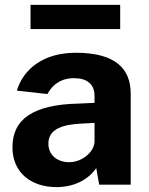

<svg xmlns="http://www.w3.org/2000/svg" viewBox="-20 -756 608 786"><path d="M211 10C284 10 342 -21 374 -68L386 0H515V-373C515 -473 455 -540 290 -540C165 -540 78 -480 49 -385L174 -371C202 -421 242 -436 283 -436C337 -436 367 -411 367 -363V-335L303 -332C115 -328 31 -268 31 -153C31 -48 109 10 211 10ZM263 -92C216 -92 178 -120 178 -168C178 -232 245 -247 315 -250L367 -253V-177C366 -133 315 -92 263 -92ZM105 -736V-637H472V-736Z"/></svg>

Font: Cheyenne Sans
Style: Bold
Weight: 700
Designer: The Public Sans project authors (U.S. Web Design System), Libre Franklin designed by Pablo Impallari and Rodrigo Fuenzal
Foundry: The Cheyenne Sans Project Authors
Version: Version 2.007